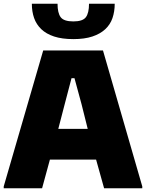

<svg xmlns="http://www.w3.org/2000/svg" viewBox="-25 -1011 784 1031"><path d="M-5 -10 207 -740H528L739 -10V0H534L491 -154H243L201 0H-5ZM446 -319 413 -451 375 -591H359L322 -450L288 -319ZM369 -801Q308 -801 265.5 -815Q223 -829 196.5 -854.5Q170 -880 158 -914.5Q146 -949 146 -991H284Q284 -941 301 -918.5Q318 -896 369 -896Q419 -896 436 -918.5Q453 -941 453 -991H591Q591 -949 579 -914Q567 -879 540 -854Q513 -829 471 -815Q429 -801 369 -801Z"/></svg>

Font: Encode Sans Narrow
Style: Black
Weight: 900
Designer: Pablo Impallari, Andres Torresi
Foundry: Pablo Impallari, Andres Torresi
Version: Version 1.000; ttfautohint (v1.00) -l 8 -r 50 -G 200 -x 14 -